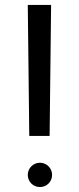

<svg xmlns="http://www.w3.org/2000/svg" viewBox="-20 -765 318 774"><path d="M98 -217C98 -217 92 -745 92 -745C92 -745 186 -745 186 -745C186 -745 180 -217 180 -217C180 -217 98 -217 98 -217ZM141 -109C114 -109 92 -87 92 -60C92 -33 113 -11 141 -11C168 -11 190 -32 190 -60C190 -87 168 -109 141 -109Z"/></svg>

Font: Preevio_Regular
Style: Regular
Weight: 500
Designer: Gumpita Rahayu
Foundry: Tokotype Studio
Version: ""